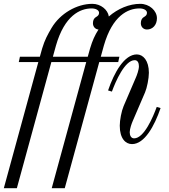

<svg xmlns="http://www.w3.org/2000/svg" viewBox="-62 -740 882 1002"><path d="M-42 242H26L206 -416H388L208 242H276L456 -416H555L561 -444H464L480 -502C525 -659 606 -696 666 -696C688 -696 705 -687 705 -673C705 -662 698 -656 689 -651C680 -646 673 -636 673 -619C673 -599 687 -586 705 -586C734 -586 757 -609 757 -645C757 -684 718 -720 670 -720C613 -720 553 -695 506 -654C501 -689 464 -720 420 -720C339 -720 252 -670 207 -594C186 -558 172 -533 158 -487L146 -444H42L36 -416H138ZM502 -268 522 -262C541 -314 589 -426 641 -426C657 -426 663 -411 663 -394C663 -376 652 -346 647 -335L583 -186C572 -160 563 -113 563 -84C563 -16 594 12 627 12C692 12 744 -82 776 -176L756 -182C737 -130 690 -18 638 -18C622 -18 615 -33 615 -50C615 -68 626 -98 631 -109L695 -258C705 -281 715 -331 715 -360C715 -424 685 -456 652 -456C587 -456 534 -362 502 -268ZM214 -444 230 -502C275 -659 356 -696 416 -696C438 -696 455 -687 455 -673C455 -662 448 -656 439 -651C430 -646 423 -636 423 -619C423 -600 436 -587 452 -586C432 -554 421 -530 408 -487L396 -444Z"/></svg>

Font: Old Standard
Style: Italic
Weight: 400
Italic angle: -15.2°
Designer: Alexey Kryukov <alexios@thessalonica.org.ru>
Version: Version 2.0